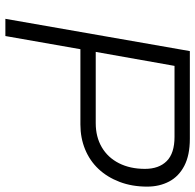

<svg xmlns="http://www.w3.org/2000/svg" viewBox="-26 -700 726 714"><g transform="rotate(90 337.0 -343.0)"><path d="M50 0 170 -686H496Q557 -686 596.5 -665.5Q636 -645 655 -609Q674 -573 674 -527Q674 -471 656.5 -425Q639 -379 608.5 -346.5Q578 -314 535.5 -296.5Q493 -279 443 -279H163L114 0ZM173 -336H438Q489 -336 527.5 -358.5Q566 -381 587 -422.5Q608 -464 608 -519Q608 -571 579 -600Q550 -629 489 -629H225Z"/></g></svg>

Font: Archivo SemiBold ExtraLight
Style: Italic
Weight: 250
Italic angle: -10°
Version: Version 2.001